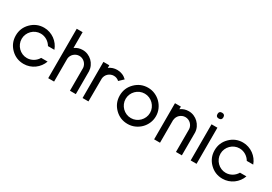

<svg xmlns="http://www.w3.org/2000/svg" viewBox="26 -1563 3423 2413"><g transform="rotate(30 1737.5 -356.5)"><path d="M308.6 2.4Q199.7 2.4 123 -74.2Q46.4 -150.9 46.4 -259.8Q46.4 -368.2 123 -444.8Q200.2 -522 308.6 -522Q351.6 -522 390.9 -508.5Q430.2 -495.1 462.6 -471.7Q495.1 -448.2 519.5 -415.8Q543.9 -383.3 557.1 -345.2H463.9Q452.6 -364.7 436.3 -381.6Q419.9 -398.4 399.9 -410.6Q379.9 -422.9 356.7 -429.7Q333.5 -436.5 308.6 -436.5Q272 -436.5 240 -422.6Q208 -408.7 183.8 -384.5Q159.7 -360.4 145.8 -328.1Q131.8 -295.9 131.8 -259.8Q131.8 -223.1 145.8 -190.9Q159.7 -158.7 183.8 -134.5Q208 -110.4 240 -96.4Q272 -82.5 308.6 -82.5Q333.5 -82.5 356.7 -89.4Q379.9 -96.2 399.9 -108.4Q419.9 -120.6 436.3 -137.5Q452.6 -154.3 463.9 -174.3H557.1Q543.9 -136.2 519.5 -103.8Q495.1 -71.3 462.6 -47.6Q430.2 -23.9 390.9 -10.7Q351.6 2.4 308.6 2.4Z M668 2.4V-714.8H753.4V-485.8Q805.2 -522 868.7 -522Q908.7 -522 944.3 -506.8Q980 -491.7 1007.1 -465.6Q1034.2 -439.5 1050.5 -404.3Q1066.9 -369.1 1068.8 -329.6V2.4H983.4V-329.6Q981.4 -351.6 971.7 -371.1Q961.9 -390.6 946.5 -405Q931.2 -419.4 911.1 -428Q891.1 -436.5 868.7 -436.5Q845.7 -436.5 825.4 -428Q805.2 -419.4 789.6 -405Q773.9 -390.6 764.4 -371.1Q754.9 -351.6 753.4 -329.6V2.4Z M1446.3 -406.2Q1413.1 -436.5 1368.7 -436.5Q1345.7 -436.5 1325.4 -428Q1305.2 -419.4 1289.6 -405Q1273.9 -390.6 1264.4 -371.1Q1254.9 -351.6 1253.4 -329.6L1252 2.4H1166.5V-522H1252V-484.4Q1303.7 -522 1368.7 -522Q1449.7 -522 1507.3 -465.8Q1507.8 -465.3 1508.3 -465.3Z M1817.4 2.4Q1708.5 2.4 1631.8 -74.2Q1555.2 -150.9 1555.2 -259.8Q1555.2 -368.2 1631.8 -444.8Q1709 -522 1817.4 -522Q1871.1 -522 1918.7 -501.2Q1966.3 -480.5 2002.2 -444.6Q2038.1 -408.7 2059.1 -361.1Q2080.1 -313.5 2080.1 -259.8Q2080.1 -205.6 2059.3 -158Q2038.6 -110.4 2002.7 -74.7Q1966.8 -39.1 1918.9 -18.3Q1871.1 2.4 1817.4 2.4ZM1817.4 -82.5Q1853.5 -82.5 1885.7 -96.4Q1918 -110.4 1942.1 -134.5Q1966.3 -158.7 1980.5 -190.9Q1994.6 -223.1 1994.6 -259.8Q1994.6 -295.9 1980.5 -328.1Q1966.3 -360.4 1942.1 -384.5Q1918 -408.7 1885.7 -422.6Q1853.5 -436.5 1817.4 -436.5Q1780.8 -436.5 1748.8 -422.6Q1716.8 -408.7 1692.6 -384.5Q1668.5 -360.4 1654.5 -328.1Q1640.6 -295.9 1640.6 -259.8Q1640.6 -223.1 1654.5 -190.9Q1668.5 -158.7 1692.6 -134.5Q1716.8 -110.4 1748.8 -96.4Q1780.8 -82.5 1817.4 -82.5Z M2205.1 2.4V-522H2290.5V-484.4Q2342.3 -522 2407.2 -522Q2447.3 -522 2482.9 -506.8Q2518.6 -491.7 2545.7 -465.3Q2572.8 -439 2589.4 -404.1Q2606 -369.1 2607.9 -329.6L2607.4 2.4H2522V-329.6Q2520.5 -351.6 2510.7 -371.1Q2501 -390.6 2485.6 -405.3Q2470.2 -419.9 2450 -428.2Q2429.7 -436.5 2407.2 -436.5Q2384.3 -436.5 2364 -428Q2343.8 -419.4 2328.1 -405Q2312.5 -390.6 2303 -371.1Q2293.5 -351.6 2292 -329.6H2290.5V2.4Z M2735.4 2.4V-522H2820.8V2.4ZM2777.8 -629.4Q2735.4 -629.4 2735.4 -671.9Q2735.4 -714.8 2777.8 -714.8Q2820.8 -714.8 2820.8 -671.9Q2820.8 -629.4 2777.8 -629.4Z M3193.8 2.4Q3085 2.4 3008.3 -74.2Q2931.6 -150.9 2931.6 -259.8Q2931.6 -368.2 3008.3 -444.8Q3085.4 -522 3193.8 -522Q3236.8 -522 3276.1 -508.5Q3315.4 -495.1 3347.9 -471.7Q3380.4 -448.2 3404.8 -415.8Q3429.2 -383.3 3442.4 -345.2H3349.1Q3337.9 -364.7 3321.5 -381.6Q3305.2 -398.4 3285.2 -410.6Q3265.1 -422.9 3241.9 -429.7Q3218.8 -436.5 3193.8 -436.5Q3157.2 -436.5 3125.2 -422.6Q3093.3 -408.7 3069.1 -384.5Q3044.9 -360.4 3031 -328.1Q3017.1 -295.9 3017.1 -259.8Q3017.1 -223.1 3031 -190.9Q3044.9 -158.7 3069.1 -134.5Q3093.3 -110.4 3125.2 -96.4Q3157.2 -82.5 3193.8 -82.5Q3218.8 -82.5 3241.9 -89.4Q3265.1 -96.2 3285.2 -108.4Q3305.2 -120.6 3321.5 -137.5Q3337.9 -154.3 3349.1 -174.3H3442.4Q3429.2 -136.2 3404.8 -103.8Q3380.4 -71.3 3347.9 -47.6Q3315.4 -23.9 3276.1 -10.7Q3236.8 2.4 3193.8 2.4Z"/></g></svg>

Font: Proletarsk
Style: Regular
Weight: 400
Designer: Peter Wiegel, original typeface by Carl Albert Fahrenwaldt 1901
Foundry: Peter Wiegel
Version: Version 1.000 2010 initial release